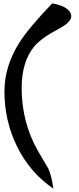

<svg xmlns="http://www.w3.org/2000/svg" viewBox="-20 -954 463 1126"><path d="M107 -437Q107 -237 203 -68Q233 -17 263 34Q282 74 293 152Q155 59 79 -97Q6 -247 6 -418Q6 -565 93 -703Q148 -790 286 -934Q326 -928 357 -912Q398 -890 398 -858Q398 -824 323 -784Q224 -732 182 -683Q107 -593 107 -437Z"/></svg>

Font: Wortlaut AH
Style: SemiBold
Weight: 600
Designer: Andreas Höfeld
Foundry: Fontgrube AH
Version: Version 2.59